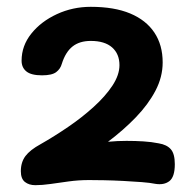

<svg xmlns="http://www.w3.org/2000/svg" viewBox="-20 -928 572 563"><path d="M43.3 -750Q43.3 -793.9 71.9 -829.5Q100.4 -865.1 146.9 -886.6Q193.4 -908 246.1 -908Q315.1 -908 361.7 -888.5Q408.3 -869 432.7 -832.5Q457 -796 457 -745Q457 -702.3 435.9 -662.1Q414.8 -621.9 378.8 -584.5Q342.9 -547.1 296.7 -512.3Q325 -515 351.1 -514.9Q377.1 -514.9 400.8 -513.4Q424.6 -511.9 445.3 -507.7Q468.9 -503.9 480.7 -490.6Q492.6 -477.3 492.6 -446.6Q492.6 -409.2 476.7 -396.9Q460.8 -384.7 435.1 -389Q421.1 -392 395.6 -394Q370.1 -396 340.7 -397.5Q311.3 -399 284.8 -399.5Q258.3 -400 241.3 -400Q210.3 -400 181.4 -396Q152.6 -392 128.1 -388.5Q103.6 -385 83.6 -385Q65.1 -385 53.1 -394.4Q41.1 -403.9 41.1 -426Q41.1 -452.3 54.6 -470.4Q68.1 -488.4 99.1 -505.3Q139.2 -528.1 179.9 -555.9Q220.7 -583.7 254.7 -614.6Q288.8 -645.4 309.6 -676.8Q330.3 -708.2 330.3 -737Q330.3 -769.8 308.8 -788.9Q287.2 -808 246.3 -808Q213.2 -808 192.7 -791.7Q172.1 -775.4 161.3 -741Q157.2 -725.9 144.7 -716.5Q132.2 -707.1 103.3 -707.1Q71.3 -707.1 57.3 -718.6Q43.3 -730 43.3 -750Z"/></svg>

Font: Playpen Sans Deva
Style: Regular
Weight: 400
Designer: Pooja Saxena, Gunjan Panchal, Laura Meseguer, Veronika Burian, José Scaglione
Foundry: TypeTogether
Version: Version 2.000